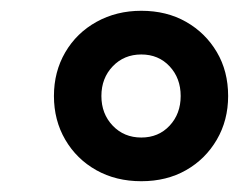

<svg xmlns="http://www.w3.org/2000/svg" viewBox="-20 -734 443 356"><path d="M242 -398Q195 -398 158.5 -418.5Q122 -439 101 -475Q80 -511 80 -556Q80 -601 101 -637Q122 -673 159 -693.5Q196 -714 242 -714Q289 -714 325 -693.5Q361 -673 382 -637.5Q403 -602 403 -556Q403 -511 382 -475Q361 -439 325 -418.5Q289 -398 242 -398ZM242 -479Q274 -479 294.5 -501Q315 -523 315 -556Q315 -589 294.5 -611Q274 -633 242 -633Q210 -633 189 -611Q168 -589 168 -556Q168 -523 189 -501Q210 -479 242 -479Z"/></svg>

Font: Mulish ExtraLight ExtraBold
Style: Italic
Weight: 800
Italic angle: -9°
Version: Version 3.603